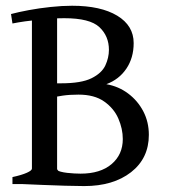

<svg xmlns="http://www.w3.org/2000/svg" viewBox="-20 -628 578 655"><path d="M487.8 -168Q487.8 -87.9 427 -40.5Q366.2 6.8 267.1 6.8Q239.3 6.8 201.9 5.6Q164.6 4.4 126.2 2.9Q87.9 1.5 57.1 0L170.4 -48.8Q184.6 -41 209.2 -38.3Q233.9 -35.6 254.9 -35.6Q322.3 -35.6 360.6 -68.1Q398.9 -100.6 398.9 -153.8Q398.9 -188.5 383.8 -223.4Q368.7 -258.3 335.4 -281.7Q302.2 -305.2 248 -305.2Q217.3 -305.2 194.1 -301.8Q170.9 -298.3 149.9 -294.4L145 -343.8H189Q257.3 -343.8 292.2 -361.1Q327.1 -378.4 339.4 -404.8Q351.6 -431.2 351.6 -458Q351.6 -504.9 319.1 -535.4Q286.6 -565.9 199.2 -565.9Q162.6 -565.9 112.3 -560.8Q62 -555.7 22.5 -547.9L17.6 -580.1Q43 -586.9 78.4 -593.5Q113.8 -600.1 152.6 -604.2Q191.4 -608.4 226.1 -608.4Q323.7 -608.4 379.9 -574.5Q436 -540.5 436 -481Q436 -430.7 411.1 -393.8Q386.2 -356.9 342.8 -340.8Q384.3 -333.5 417 -309.1Q449.7 -284.7 468.8 -248.3Q487.8 -211.9 487.8 -168ZM22.5 0V-23.9Q54.2 -30.8 71.5 -38.6Q88.9 -46.4 88.9 -52.7V-570.8L174.8 -580.6V-51.8Q174.8 -46.4 190.2 -38.1Q205.6 -29.8 239.7 -22.9V0Z"/></svg>

Font: Namdhinggo
Style: Regular
Weight: 400
Designer: Victor Gaultney
Foundry: SIL International
Version: Version 3.001